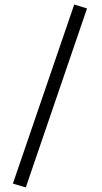

<svg xmlns="http://www.w3.org/2000/svg" viewBox="-20 -715 444 836"><path d="M303.2 -695.3 358.9 -678.2 92.3 101.1 36.1 84.5Z"/></svg>

Font: Vazir Light UI
Style: Light-UI
Weight: 300
Designer: Saber Rastikerdar
Foundry: Saber Rastikerdar
Version: Version 30.0.0